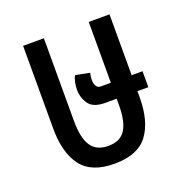

<svg xmlns="http://www.w3.org/2000/svg" viewBox="-101 -610 687 712"><g transform="rotate(-20 242.5 -253.5)"><path d="M234 10Q143 10 103.5 -42.5Q64 -95 64 -191V-517H146V-190Q146 -124 167 -92Q188 -60 235 -60Q282 -60 302.5 -92Q323 -124 323 -190V-214H278Q231 -214 213.5 -239Q196 -264 196 -295Q196 -309 199 -324Q202 -339 208 -349L264 -338Q260 -326 260 -310Q260 -297 265.5 -287Q271 -277 283 -277H323V-517H405V-277H448V-214H405V-191Q405 -95 365.5 -42.5Q326 10 234 10Z"/></g></svg>

Font: Noto Sans Thai UI ExtCond
Style: Regular
Weight: 400
Width: 2
Designer: Monotype Design Team
Foundry: Monotype Imaging Inc.
Version: Version 2.000